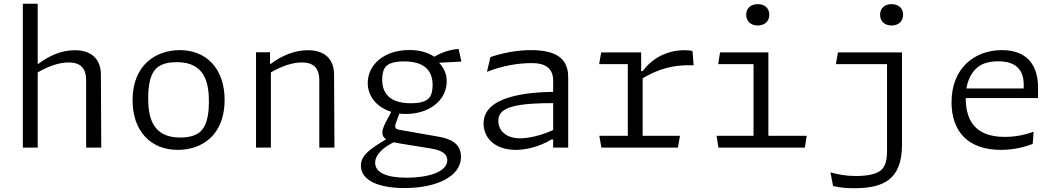

<svg xmlns="http://www.w3.org/2000/svg" viewBox="-20 -785 5620 1021"><path d="M518.5 0 516.5 -389C516 -469.5 468 -518 377.5 -518C306.5 -518 241 -488.5 184 -445.5H180.5V-765H101.5V0H180.5V-400C237.5 -433 294.5 -453 345 -453C400.5 -453 438 -429.5 438 -358V0Z M926 12C1054 12 1174.5 -67 1174.5 -253C1174.5 -421 1077 -518.5 936 -518.5C810 -518.5 685 -440 685 -253C685 -86.5 782 12 926 12ZM768 -266C768 -379 799.5 -414.5 823 -431C847 -447 877.5 -454.5 920.5 -454.5C1073.5 -454.5 1091 -339 1091 -242.5C1091 -129.5 1058.5 -93 1035.5 -77.5C1013 -62 981 -53.5 938.5 -53.5C785.5 -53.5 768 -169 768 -266Z M1758.5 0 1756.5 -389C1756 -469.5 1708 -518 1617.5 -518C1546.5 -518 1477 -488.5 1420 -445.5H1416V-507H1341.5V0H1420.5V-400C1477.5 -433 1534.5 -453 1585 -453C1640.5 -453 1678 -429.5 1678 -358V0Z M2138.5 -179C2260.5 -179 2355.5 -249.5 2355.5 -353C2355.5 -395 2338.5 -426 2316 -450L2315.5 -451.5L2433.5 -457.5L2419 -524.5C2369.5 -522.5 2319 -501 2289.5 -483.5C2252.5 -507.5 2209 -519 2157 -519C2020 -519 1935.5 -439 1935.5 -343.5C1935.5 -272.5 1984.5 -214 2060.5 -190.5L2054.5 -178.5C2042.5 -154.5 2013 -108 2013 -79.5C2013 -65 2019.5 -54 2033 -44.5L1988.5 -16.5C1927 23 1899 53.5 1899 96C1899 176.5 1997.5 215 2130.5 215C2303.5 215 2431.5 152.5 2431.5 49C2431.5 -25.5 2369.5 -48 2313 -58L2102.5 -95C2083 -98.5 2077.5 -108 2084 -127L2103.5 -181C2114.5 -179.5 2126.5 -179 2138.5 -179ZM1975 81C1975 34.5 2023 -4 2074 -28.5C2083 -26.5 2093 -24.5 2104 -22.5L2273 5C2329 14 2358.5 33.5 2358.5 66.5C2358.5 131 2253.5 160 2143 160C2036.5 160 1975 133 1975 81ZM2012.5 -361.5C2012.5 -403 2023.5 -425.5 2037.5 -436.5C2051.5 -448 2077 -458.5 2128.5 -458.5C2234 -458.5 2280.5 -412 2280.5 -333C2280.5 -291.5 2269.5 -269 2255.5 -258C2241.5 -246.5 2216.5 -236 2165 -236C2059.5 -236 2012.5 -282.5 2012.5 -361.5Z M3001.5 0V-375C3001.5 -471 2942 -518.5 2802.5 -518.5C2724 -518.5 2646.5 -501.5 2588 -481.5L2569.5 -403C2650.5 -434.5 2730.5 -449.5 2809.5 -449.5C2873.5 -449.5 2921.5 -426.5 2921.5 -357V-296.5C2788.5 -294.5 2551.5 -275 2551.5 -129C2551.5 -53 2609 12 2724 12C2771 12 2841.5 -1 2913.5 -43.5H2921.5V0ZM2630 -141.5C2630 -172 2642.5 -200.5 2702.5 -217.5C2759 -234 2855 -237 2921.5 -236.5V-93.5C2857.5 -64 2790 -49.5 2746 -49.5C2671.5 -49.5 2630 -90 2630 -141.5Z M3389.5 -506.5H3177L3166 -444H3318.5V-63H3167L3178 0H3585L3596 -63H3397.5V-369C3482.5 -418 3556.5 -441.5 3668.5 -438L3662.5 -514C3648.5 -517 3635 -518 3620.5 -518C3527 -518 3448 -475.5 3398 -407H3389.5Z M3809 -506.5 3799 -444H3987V-63H3790.5L3800.5 0H4260L4270 -63H4066V-506.5ZM3948 -706.5C3948 -671 3973.5 -649.5 4009.5 -649.5C4045.5 -649.5 4071 -671 4071 -706.5C4071 -742 4045.5 -763 4009.5 -763C3973.5 -763 3948 -742 3948 -706.5Z M4436 -506.5 4425 -444H4697V20C4697 80 4681 106.5 4665 120C4647.5 135 4608.5 151 4533.5 151C4480 151 4435.5 143 4396 131.5L4410 204C4441.5 211.5 4474 216 4521 216C4679 216 4776.5 169.5 4776.5 -15.5V-506.5ZM4660 -706.5C4660 -671 4685 -649.5 4721 -649.5C4757.5 -649.5 4782.5 -671 4782.5 -706.5C4782.5 -742 4757.5 -763 4721 -763C4685 -763 4660 -742 4660 -706.5Z M5185 -432C5205 -447 5239.5 -459 5287.5 -459C5381 -459 5424 -415.5 5424 -333C5424 -326.5 5424 -320 5423.5 -314.5H5119C5130 -382 5162.5 -416 5185 -432ZM5040 -241C5040 -84 5130 12 5302 12C5376.5 12 5436 -6 5471.5 -19.5L5476.5 -84.5C5437.5 -70.5 5385 -57 5323.5 -57C5159 -57 5116 -152 5115.5 -263.5H5500V-320.5C5500 -426 5452 -518.5 5308 -518.5C5165 -518.5 5040 -425.5 5040 -241Z"/></svg>

Font: Monaspace Argon Light
Style: Regular
Weight: 300
Designer: Riley Cran & the Lettermatic Team
Foundry: Lettermatic
Version: Version 1.000 (Monaspace Argon)